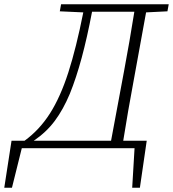

<svg xmlns="http://www.w3.org/2000/svg" viewBox="-59 -694 810 899"><path d="M-39 185 -5 -35H56Q126 -86 175 -163Q224 -240 261 -355Q298 -470 331 -636L221 -641L227 -674H731L725 -641L625 -636L566 -312Q553 -243 541 -173.5Q529 -104 518 -35H628L596 185H560L571 0H43L-3 185ZM268 -255Q237 -181 197.5 -128Q158 -75 99 -35H461L522 -362Q535 -431 547 -500.5Q559 -570 570 -639H372Q349 -518 323.5 -423.5Q298 -329 268 -255Z"/></svg>

Font: Source Serif 4 SmText Light
Style: Italic
Weight: 300
Italic angle: -12°
Designer: Frank Grießhammer
Foundry: Adobe
Version: Version 4.005;hotconv 1.1.0;makeotfexe 2.6.0